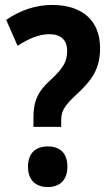

<svg xmlns="http://www.w3.org/2000/svg" viewBox="-20 -744 442 775"><path d="M115 -269V-232H227V-255C227 -294 236 -313 286 -360C351 -420 384 -465 384 -550C384 -658 315 -724 191 -724C124 -724 63 -703 5 -664L51 -559C97 -589 138 -606 180 -606C226 -606 251 -582 251 -539C251 -495 236 -470 185 -422C132 -375 115 -335 115 -269ZM93 -71C93 -16 125 11 173 11C220 11 252 -16 252 -71C252 -127 221 -153 173 -153C124 -153 93 -126 93 -71Z"/></svg>

Font: Noto Sans Hebrew Condensed
Style: Bold
Weight: 700
Width: 3
Designer: Monotype Design Team
Foundry: Monotype Imaging Inc.
Version: Version 2.004